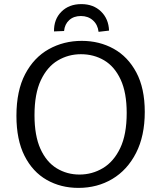

<svg xmlns="http://www.w3.org/2000/svg" viewBox="-20 -906 785 935"><path d="M362 9Q276 9 207.5 -30Q139 -69 99.5 -147Q60 -225 60 -342Q60 -464 102.5 -545Q145 -626 217.5 -666.5Q290 -707 378 -707Q464 -707 533.5 -668.5Q603 -630 644 -553Q685 -476 685 -361Q685 -244 642.5 -161Q600 -78 527 -34.5Q454 9 362 9ZM367 -56Q429 -56 481.5 -87.5Q534 -119 565.5 -185Q597 -251 597 -356Q597 -455 567.5 -518.5Q538 -582 487.5 -612Q437 -642 374 -642Q313 -642 261.5 -611.5Q210 -581 179 -515.5Q148 -450 148 -345Q148 -245 177 -181Q206 -117 256 -86.5Q306 -56 367 -56ZM376 -886Q435 -886 472 -850Q509 -814 511 -757L460 -751Q456 -786 432.5 -807Q409 -828 374 -828Q339 -828 317 -808Q295 -788 292 -755L243 -753Q242 -812 279 -849Q316 -886 376 -886Z"/></svg>

Font: Bitter
Style: Regular
Weight: 400
Designer: Sol Matas, and Bitter project Authors
Foundry: Sol Matas
Version: Version 2.001